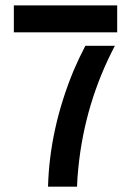

<svg xmlns="http://www.w3.org/2000/svg" viewBox="-20 -704 476 724"><path d="M421.9 -582H32.2V-683.6H421.9ZM161.1 0Q167 -218.8 257.8 -438.5Q279.3 -488.3 301.8 -531.2H413.1Q299.8 -315.4 275.4 -71.3Q271.5 -34.2 270.5 0Z"/></svg>

Font: Post No Bills Colombo
Style: Bold
Weight: 800
Designer: Kosala Senevirathne, Siva Puranthara, Lasantha Premarathna, Tharique Azeez
Foundry: Mooniak
Version: Version 1.220 ; ttfautohint (v1.5)